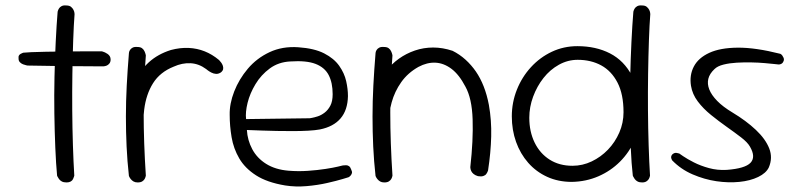

<svg xmlns="http://www.w3.org/2000/svg" viewBox="-20 -669 2938 703"><path d="M224 -1Q213 -1 206.5 -4.5Q200 -8 196 -13.5Q192 -19 190.5 -22.5Q189 -26 189 -26Q185 -69 182.5 -128Q180 -187 179 -253.5Q178 -320 179.5 -387Q181 -454 184 -515.5Q187 -577 191 -626Q191 -626 192 -629.5Q193 -633 196 -638Q199 -643 205.5 -646.5Q212 -650 222 -649Q234 -649 240 -644Q246 -639 249 -633Q252 -627 252.5 -622Q253 -617 253 -617Q250 -578 248 -521Q246 -464 245 -398.5Q244 -333 244.5 -266Q245 -199 247 -137Q249 -75 252 -26Q252 -26 251 -22.5Q250 -19 247.5 -13.5Q245 -8 239 -4.5Q233 -1 224 -1ZM358 -426Q279 -426 208 -427Q137 -428 81 -429Q81 -429 76 -430Q71 -431 64.5 -433.5Q58 -436 53 -441Q48 -446 48 -454Q47 -462 49.5 -466Q52 -470 56 -472Q60 -474 62.5 -475Q65 -476 65 -476Q73 -477 95 -478Q117 -479 147.5 -479.5Q178 -480 213.5 -480.5Q249 -481 285 -481Q321 -481 353 -481Q353 -481 356.5 -480Q360 -479 364.5 -477Q369 -475 374 -471.5Q379 -468 382 -463Q385 -458 385 -451Q385 -442 380.5 -436.5Q376 -431 371 -429Q366 -427 362 -426.5Q358 -426 358 -426Z M484 -144Q476 -143 471 -146Q466 -149 463 -153.5Q460 -158 458.5 -162Q457 -166 457 -166Q455 -177 453.5 -183Q452 -189 451.5 -196.5Q451 -204 451.5 -219Q452 -234 453 -263Q457 -322 474.5 -366.5Q492 -411 525 -441Q558 -471 606 -486Q640 -495 671 -493.5Q702 -492 729.5 -481Q757 -470 781 -450Q781 -450 784 -447Q787 -444 790.5 -439Q794 -434 796 -428Q798 -422 797 -416Q796 -410 789 -404Q780 -398 771 -398.5Q762 -399 753.5 -403.5Q745 -408 740 -412Q735 -416 735 -416Q708 -436 677.5 -437.5Q647 -439 616 -425Q566 -405 540.5 -364.5Q515 -324 508 -268Q505 -241 504 -227Q503 -213 502.5 -205.5Q502 -198 502 -190.5Q502 -183 503 -167Q503 -167 503 -162Q503 -157 498.5 -151.5Q494 -146 484 -144ZM484 -1Q475 -1 469 -4.5Q463 -8 459 -13Q455 -18 453.5 -21.5Q452 -25 452 -25Q446 -79 443.5 -133Q441 -187 441 -242.5Q441 -298 444 -355.5Q447 -413 452 -474Q452 -474 452.5 -477.5Q453 -481 456 -486Q459 -491 465.5 -494.5Q472 -498 483 -497Q494 -497 500 -492.5Q506 -488 509 -481.5Q512 -475 513 -470.5Q514 -466 514 -466Q510 -415 508 -363Q506 -311 506 -256.5Q506 -202 508 -144.5Q510 -87 514 -26Q514 -26 513 -22Q512 -18 509.5 -13.5Q507 -9 501 -5Q495 -1 484 -1Z M1024 10Q958 -1 917.5 -27Q877 -53 856 -89Q835 -125 828 -166.5Q821 -208 821 -248Q820 -289 837.5 -334Q855 -379 887.5 -417.5Q920 -456 967 -478Q1014 -500 1072 -496Q1131 -492 1167 -473.5Q1203 -455 1222 -428Q1241 -401 1247.5 -372Q1254 -343 1254 -317Q1253 -266 1227 -235.5Q1201 -205 1151 -195Q1135 -192 1109 -190.5Q1083 -189 1053 -189Q1023 -189 993.5 -189.5Q964 -190 939 -191Q914 -192 899 -192.5Q884 -193 884 -193Q886 -156 903.5 -123Q921 -90 954.5 -69Q988 -48 1036 -44Q1072 -41 1107.5 -43.5Q1143 -46 1172 -50.5Q1201 -55 1217.5 -59Q1234 -63 1234 -63Q1234 -63 1238 -63.5Q1242 -64 1247.5 -64Q1253 -64 1258 -60.5Q1263 -57 1266 -48Q1270 -40 1268.5 -35Q1267 -30 1264 -26.5Q1261 -23 1258.5 -21.5Q1256 -20 1256 -20Q1256 -20 1234.5 -13.5Q1213 -7 1178 1Q1143 9 1102.5 12.5Q1062 16 1024 10ZM881 -233 1114 -236Q1114 -236 1122.5 -237.5Q1131 -239 1143.5 -243Q1156 -247 1168.5 -256.5Q1181 -266 1189.5 -282Q1198 -298 1198 -324Q1198 -366 1183.5 -394Q1169 -422 1135.5 -435Q1102 -448 1043 -444Q1000 -442 968 -418.5Q936 -395 915.5 -361Q895 -327 886.5 -292.5Q878 -258 881 -233Z M1730 -24Q1720 -27 1714 -32Q1708 -37 1705.5 -42.5Q1703 -48 1702.5 -52.5Q1702 -57 1702 -57Q1713 -155 1710.5 -232Q1708 -309 1684 -352Q1661 -396 1633 -417Q1605 -438 1574.5 -439.5Q1544 -441 1512 -424Q1473 -402 1449 -368Q1425 -334 1414 -294Q1403 -254 1403 -213Q1404 -176 1404.5 -144Q1405 -112 1406 -86.5Q1407 -61 1409 -47Q1409 -47 1409 -44.5Q1409 -42 1408 -38.5Q1407 -35 1403.5 -31.5Q1400 -28 1392 -27Q1384 -26 1378 -29.5Q1372 -33 1368.5 -36.5Q1365 -40 1365 -40Q1353 -61 1353 -79.5Q1353 -98 1355 -119.5Q1357 -141 1351 -171Q1350 -206 1351.5 -239Q1353 -272 1357 -303Q1361 -334 1370 -361Q1379 -388 1395 -410Q1414 -435 1440.5 -454Q1467 -473 1499 -484Q1531 -495 1566 -495Q1601 -495 1637 -483Q1663 -470 1684.5 -450.5Q1706 -431 1722.5 -407Q1739 -383 1751 -352.5Q1763 -322 1770 -285Q1780 -229 1778.5 -169.5Q1777 -110 1767 -45Q1767 -45 1765.5 -41Q1764 -37 1760.5 -32Q1757 -27 1749.5 -24.5Q1742 -22 1730 -24ZM1387 -1Q1378 -1 1372 -4.5Q1366 -8 1362 -13Q1358 -18 1356.5 -21.5Q1355 -25 1355 -25Q1349 -79 1346.5 -133Q1344 -187 1344 -242.5Q1344 -298 1347 -355.5Q1350 -413 1355 -474Q1355 -474 1355.5 -477.5Q1356 -481 1359 -486Q1362 -491 1368.5 -494.5Q1375 -498 1386 -497Q1397 -497 1403 -492.5Q1409 -488 1412 -481.5Q1415 -475 1416 -470.5Q1417 -466 1417 -466Q1413 -415 1411 -363Q1409 -311 1409 -256.5Q1409 -202 1411 -144.5Q1413 -87 1417 -26Q1417 -26 1416 -22Q1415 -18 1412.5 -13.5Q1410 -9 1404 -5Q1398 -1 1387 -1Z M2074 -3Q2024 -3 1983.5 -21.5Q1943 -40 1914 -73Q1885 -106 1869.5 -149.5Q1854 -193 1854 -243Q1854 -294 1872.5 -340.5Q1891 -387 1924 -423Q1957 -459 2000.5 -479.5Q2044 -500 2094 -500Q2162 -500 2213.5 -473.5Q2265 -447 2294 -391.5Q2323 -336 2323 -250Q2323 -200 2303.5 -155.5Q2284 -111 2250 -77Q2216 -43 2171 -23.5Q2126 -4 2074 -3ZM2076 -62Q2113 -62 2146.5 -78Q2180 -94 2206 -121Q2232 -148 2247.5 -183.5Q2263 -219 2263 -258Q2263 -324 2241 -366.5Q2219 -409 2181.5 -429.5Q2144 -450 2095 -450Q2059 -450 2026.5 -432Q1994 -414 1970 -383.5Q1946 -353 1932 -315Q1918 -277 1918 -238Q1918 -187 1937.5 -147Q1957 -107 1992.5 -84.5Q2028 -62 2076 -62ZM2331 -1Q2321 -1 2314.5 -4.5Q2308 -8 2304 -13.5Q2300 -19 2298.5 -22.5Q2297 -26 2297 -26Q2292 -69 2289.5 -128Q2287 -187 2286.5 -253.5Q2286 -320 2287.5 -387Q2289 -454 2292 -515.5Q2295 -577 2299 -626Q2299 -626 2300 -629.5Q2301 -633 2304 -638Q2307 -643 2313.5 -646.5Q2320 -650 2331 -649Q2342 -649 2348 -644Q2354 -639 2357 -633Q2360 -627 2360.5 -622Q2361 -617 2361 -617Q2358 -578 2356 -521Q2354 -464 2353 -398.5Q2352 -333 2352.5 -266Q2353 -199 2355 -137Q2357 -75 2360 -26Q2360 -26 2359 -22Q2358 -18 2355.5 -13.5Q2353 -9 2347 -5Q2341 -1 2331 -1Z M2641 -47Q2708 -52 2728 -73Q2748 -94 2726 -132Q2717 -148 2693.5 -166Q2670 -184 2641 -204.5Q2612 -225 2583.5 -248Q2555 -271 2535 -297.5Q2515 -324 2510 -355Q2504 -394 2520.5 -425.5Q2537 -457 2577 -475.5Q2617 -494 2681.5 -494.5Q2746 -495 2837 -472Q2837 -472 2839.5 -470.5Q2842 -469 2844.5 -465.5Q2847 -462 2849 -457.5Q2851 -453 2850 -448Q2848 -442 2845.5 -439Q2843 -436 2839 -434.5Q2835 -433 2832.5 -433Q2830 -433 2830 -433Q2830 -433 2816 -434.5Q2802 -436 2779.5 -438Q2757 -440 2730.5 -440.5Q2704 -441 2677.5 -439.5Q2651 -438 2629 -432.5Q2607 -427 2596 -416Q2578 -399 2573.5 -380.5Q2569 -362 2577 -341.5Q2585 -321 2606 -299.5Q2627 -278 2662 -257Q2712 -227 2747.5 -193.5Q2783 -160 2796.5 -125.5Q2810 -91 2795 -56Q2785 -35 2756 -21Q2727 -7 2687 -3Q2647 1 2603 -5.5Q2559 -12 2516 -30.5Q2473 -49 2441 -82Q2441 -82 2440 -84Q2439 -86 2438 -89Q2437 -92 2437.5 -95.5Q2438 -99 2441 -103Q2445 -107 2449.5 -108.5Q2454 -110 2458 -109Q2462 -108 2464.5 -107.5Q2467 -107 2467 -107Q2467 -107 2481.5 -97Q2496 -87 2520.5 -74.5Q2545 -62 2576 -53.5Q2607 -45 2641 -47Z"/></svg>

Font: Sour Gummy Black ExtraLight
Style: Regular
Weight: 250
Version: Version 1.000